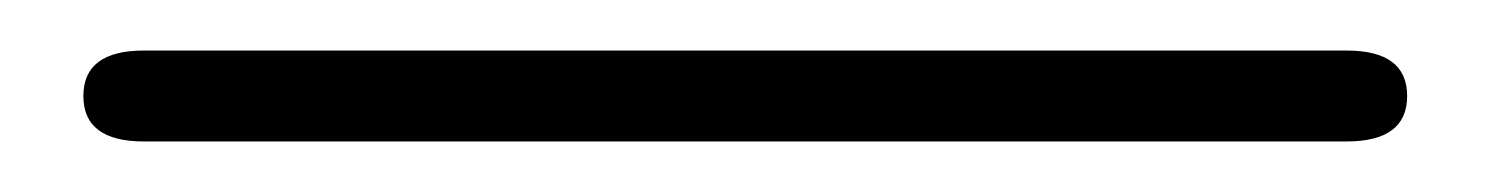

<svg xmlns="http://www.w3.org/2000/svg" viewBox="-20 70 590 76"><path d="M37 126Q13 126 13 108Q13 90 37 90H513Q537 90 537 108Q537 126 513 126Z"/></svg>

Font: Resource Han Rounded JP ExtraLight
Style: Regular
Weight: 250
Designer: Cyano Hao (round all glyphs); Ryoko NISHIZUKA 西塚涼子 (kana, bopomofo & ideographs); Paul D. Hunt (Latin, Greek & Cyrillic)
Foundry: Cyano Hao
Version: 0.990